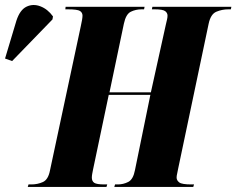

<svg xmlns="http://www.w3.org/2000/svg" viewBox="-155 -741 937 761"><path d="M-45 0 -42 -10H-31Q-6 -10 15 -19.5Q36 -29 43 -65L165 -636Q172 -667 172 -679Q172 -691 162 -697.5Q152 -704 114 -704H104L105 -714H418L416 -704H406Q383 -704 363.5 -694.5Q344 -685 336 -647L279 -375H443L502 -642Q505 -655 507 -663.5Q509 -672 509 -679Q509 -690 499.5 -697Q490 -704 458 -704H447L449 -714H762L760 -704H750Q725 -704 702.5 -694.5Q680 -685 672 -647L551 -72Q549 -60 547 -52Q545 -44 545 -37Q545 -26 555.5 -18Q566 -10 603 -10H614L611 0H298L301 -10H312Q334 -10 353.5 -20Q373 -30 380 -67L441 -365H276L214 -70Q212 -60 210.5 -52Q209 -44 209 -37Q209 -23 218.5 -16.5Q228 -10 259 -10H270L267 0ZM-107 -499 -135 -509 -90 -659Q-76 -702 -50 -714.5Q-24 -727 5 -716Q34 -705 55 -676L53 -664Z"/></svg>

Font: Noto Serif Display ExtraCondensed Black
Style: Italic
Weight: 900
Width: 2
Italic angle: -12°
Designer: Monotype Design Team
Foundry: Monotype Imaging Inc.
Version: Version 2.009